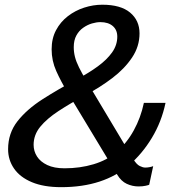

<svg xmlns="http://www.w3.org/2000/svg" viewBox="-20 -764 758 794"><path d="M233 10Q161 10 112 -10.5Q63 -31 38.2 -66.8Q13.5 -102.5 13.5 -147Q13.5 -213 52.2 -262.5Q91 -312 155.8 -353.5Q220.5 -395 299.5 -437Q347.5 -462.5 384.8 -489.8Q422 -517 443.5 -547.2Q465 -577.5 465 -612.5Q465 -640.5 446.2 -656.5Q427.5 -672.5 395 -672.5Q379 -672.5 360.2 -667Q341.5 -661.5 324 -649.2Q306.5 -637 295.8 -617.2Q285 -597.5 285 -569Q285 -548.5 290 -528.8Q295 -509 306.8 -485.2Q318.5 -461.5 337.5 -429.5L530.5 -107Q544.5 -84 557.8 -77.5Q571 -71 580.5 -71Q590 -71 599.8 -73Q609.5 -75 613.5 -77L597 0Q594.5 1.5 582.2 4.2Q570 7 553 7Q527.5 7 504.2 -3.8Q481 -14.5 464.5 -42L259.5 -381.5Q231.5 -428 212.5 -470.5Q193.5 -513 193.5 -560Q193.5 -605 211.8 -639.2Q230 -673.5 260.5 -697Q291 -720.5 328.2 -732.5Q365.5 -744.5 403 -744.5Q479 -744.5 518 -712Q557 -679.5 557 -626Q557 -572 526 -525.8Q495 -479.5 444.2 -441Q393.5 -402.5 334 -371Q270.5 -336.5 222 -304.8Q173.5 -273 146.2 -239.5Q119 -206 119 -165Q119 -139 133 -117Q147 -95 175.5 -81.5Q204 -68 247 -68Q311 -68 367 -84.8Q423 -101.5 461.5 -135Q504.5 -172.5 533.2 -224.8Q562 -277 575 -338.5H664.5Q648 -260 608 -193.8Q568 -127.5 513 -80.5Q462.5 -36.5 392 -13.2Q321.5 10 233 10Z"/></svg>

Font: Epilogue Medium
Style: Italic
Weight: 500
Italic angle: -12°
Designer: Tyler Finck
Foundry: Etcetera Type Co
Version: Version 2.112